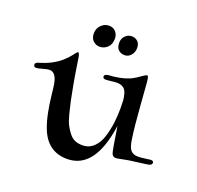

<svg xmlns="http://www.w3.org/2000/svg" viewBox="-123 -854 990 965"><g transform="rotate(20 372.0 -371.0)"><path d="M201 -543Q208 -543 212 -516Q215 -496 219.5 -467Q224 -438 227.5 -417.5Q231 -397 234 -381Q243 -331 249.5 -301Q256 -271 265 -236Q274 -201 284 -181.5Q294 -162 308 -144Q322 -126 339.5 -118.5Q357 -111 380 -111Q415 -111 440 -135Q465 -159 476.5 -198.5Q488 -238 492.5 -274.5Q497 -311 497 -351Q497 -379 496 -393.5Q495 -408 489.5 -428Q484 -448 470.5 -457Q457 -466 435 -466Q425 -466 406 -463.5Q387 -461 378 -461Q362 -461 362 -473Q362 -484 381 -487Q444 -490 489 -508Q504 -514 521.5 -525.5Q539 -537 550.5 -545Q562 -553 567 -553Q574 -553 577 -521Q578 -514 586 -402.5Q594 -291 604 -224Q610 -182 623.5 -167.5Q637 -153 661 -153Q678 -153 701.5 -156.5Q725 -160 729 -160Q744 -160 744 -149Q744 -138 729 -134Q721 -132 708 -130.5Q695 -129 673 -126Q651 -123 635 -121Q619 -119 593 -113.5Q567 -108 560 -108Q540 -108 535 -132Q530 -154 522.5 -203Q515 -252 513 -263Q479 -20 331 -20Q225 -20 184 -128Q171 -162 162.5 -204.5Q154 -247 149 -293.5Q144 -340 142 -350Q132 -411 96 -411Q85 -411 61.5 -404Q38 -397 29 -397Q15 -397 15 -410Q15 -412 15.5 -414Q16 -416 17 -417.5Q18 -419 20 -420Q22 -421 23 -422Q24 -423 27 -424Q30 -425 31.5 -425.5Q33 -426 37 -427Q41 -428 43 -429Q86 -442 123 -467Q145 -482 162.5 -501Q180 -520 188 -531.5Q196 -543 201 -543ZM302 -722Q324 -722 337.5 -707Q351 -692 351 -670Q351 -639 333 -622.5Q315 -606 292 -606Q272 -606 257 -620Q242 -634 242 -660Q242 -686 260 -704Q278 -722 302 -722ZM428 -711Q446 -711 459 -699Q472 -687 472 -665Q472 -641 458 -625Q444 -609 424 -609Q405 -609 391.5 -621Q378 -633 378 -659Q378 -682 393 -696.5Q408 -711 428 -711Z"/></g></svg>

Font: Henny Penny
Style: Regular
Weight: 400
Designer: Olga Umpeleva
Foundry: Brownfox
Version: Version 1.001